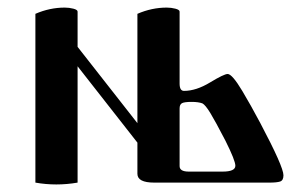

<svg xmlns="http://www.w3.org/2000/svg" viewBox="-20 -486 801 511"><path d="M74.2 0V-449.2Q112.3 -465.8 152.3 -465.8Q164.1 -465.8 175.3 -462.9Q186.5 -460 186.5 -455.1V-361.3L345.7 -158.2V-449.2Q383.8 -465.8 423.8 -465.8Q435.5 -465.8 446.8 -462.9Q458 -460 458 -455.1V-263.7Q458 -244.1 469.7 -244.1Q502 -244.1 539.1 -266.6Q576.2 -289.1 585.9 -289.1Q591.8 -289.1 601.6 -277.8Q611.3 -266.6 625 -243.7Q638.7 -220.7 647.9 -204.1Q657.2 -187.5 672.9 -158.2Q734.4 -42 734.4 -19.5Q734.4 -5.9 725.6 -2.9Q716.8 0 697.3 0H390.6Q345.7 0 345.7 -23.4V-106.4L186.5 -309.6V0Q158.2 4.9 129.9 4.9Q101.6 4.9 74.2 0ZM458 -43.9Q458 -29.3 482.4 -29.3H572.3Q606.4 -29.3 606.4 -44.9Q606.4 -58.6 580.1 -111.3Q552.7 -164.1 539.6 -185.5Q526.4 -207 518.6 -210.9Q507.8 -214.8 490.2 -214.8Q470.7 -214.8 464.4 -211.4Q458 -208 458 -197.3Z"/></svg>

Font: Monomakh Unicode TT
Style: Medium
Weight: 500
Designer: Alexey Kryukov, Aleksandr Andreev
Version: Version 1.1